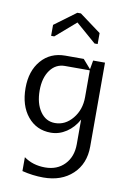

<svg xmlns="http://www.w3.org/2000/svg" viewBox="-84 -587 569 845"><g transform="rotate(10 200.0 -165.0)"><path d="M208 -535 304 -464V-415H290L200 -493L110 -415H96V-464L192 -535ZM25 -170Q25 -246 65.5 -293Q106 -340 173 -340H255L290 -300L297 -340H350V35Q350 112 300.5 158.5Q251 205 170 205Q123 205 75 193V131Q115 160 170 160Q224 160 257 125.5Q290 91 290 35V-75Q270 -38 237.5 -16.5Q205 5 168 5Q104 5 64.5 -43Q25 -91 25 -170ZM88 -170Q88 -112 113 -76Q138 -40 179 -40Q225 -40 257.5 -79.5Q290 -119 290 -175V-295H179Q138 -295 113 -260.5Q88 -226 88 -170Z"/></g></svg>

Font: Glametrix
Style: Regular
Weight: 500
Designer: gluk
Foundry: gluk
Version: Version 0.40